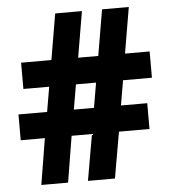

<svg xmlns="http://www.w3.org/2000/svg" viewBox="-52 -761 713 808"><g transform="rotate(-5 305.0 -357.0)"><path d="M471 -409 453 -304H564V-195H435L401 0H287L321 -195H235L203 0H90L122 -195H20V-304H141L159 -409H50V-520H178L211 -714H324L291 -520H376L409 -714H522L489 -520H593V-409ZM254 -304H339L357 -409H272Z"/></g></svg>

Font: Noto Sans Khmer SemiCondensed ExtraBold
Style: Regular
Weight: 800
Width: 4
Designer: Danh Hong and the Monotype Design Team
Foundry: Monotype Imaging Inc.
Version: Version 2.004